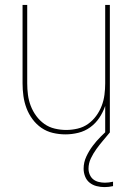

<svg xmlns="http://www.w3.org/2000/svg" viewBox="-20 -540 540 783"><path d="M247 8Q221 8 195.5 2Q170 -4 149 -18.5Q128 -33 112.5 -54Q97 -75 88 -99Q79 -123 75.5 -148.5Q72 -174 72 -200V-520H91V-200Q91 -177 94 -153.5Q97 -130 105.5 -108Q114 -86 128 -67Q142 -48 161 -34.5Q180 -21 203.5 -15.5Q227 -10 250 -10Q273 -10 296.5 -15.5Q320 -21 339 -34.5Q358 -48 372 -67Q386 -86 394.5 -108Q403 -130 406 -153.5Q409 -177 409 -200V-520H428V0H409V-108Q400 -82 385 -59.5Q370 -37 348 -21Q326 -5 299.5 1.5Q273 8 247 8ZM406 223Q390 223 374 219Q358 215 345.5 205Q333 195 327 179.5Q321 164 321 148Q321 122 332 98.5Q343 75 358 55Q373 35 391 17Q409 -1 428 -18V0Q414 17 400 33.5Q386 50 373 68Q360 86 350.5 106Q341 126 341 148Q341 160 346 172Q351 184 360.5 191.5Q370 199 382.5 202Q395 205 408 205Q416 205 424 204Q432 203 441 201V219Q432 221 423.5 222Q415 223 406 223Z"/></svg>

Font: Iosevka SS18 Thin
Style: Regular
Weight: 100
Monospace: yes
Designer: Belleve Invis
Foundry: Belleve Invis
Version: Version 25.1.1; ttfautohint (v1.8.4)